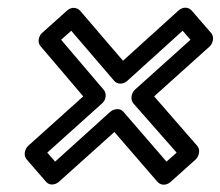

<svg xmlns="http://www.w3.org/2000/svg" viewBox="-20 -586 588 512"><path d="M127 -155 106 -179 253 -311C264 -321 264 -338 257 -346L143 -480L170 -504L284 -371C292 -361 307 -360 319 -370L467 -504L488 -480L340 -347C329 -337 328 -320 335 -311L451 -179L424 -155L309 -288C301 -298 284 -297 273 -287ZM103 -101C112 -91 127 -92 138 -102L285 -234L400 -101C409 -91 424 -91 435 -101L502 -161C511 -170 515 -187 506 -197L391 -329L539 -462C548 -470 552 -488 543 -498L491 -558C482 -568 467 -568 456 -558L308 -424L194 -557C185 -567 170 -568 159 -558L92 -498C83 -490 79 -473 88 -463L202 -329L55 -197C46 -189 42 -171 51 -161Z"/></svg>

Font: Falling Sky
Style: OuObl
Weight: 400
Designer: Paul D. Hunt
Foundry: Adobe Systems Incorporated
Version: Version 1.02